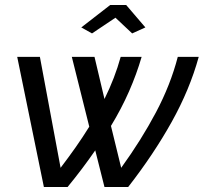

<svg xmlns="http://www.w3.org/2000/svg" viewBox="-20 -750 817 770"><path d="M306 -640 422 -730H486L563 -640L510 -616L443 -679L349 -616ZM49 -522H140L223 -77Q255 -119 283.5 -159.5Q312 -200 338 -242L268 -522H359L399 -353Q441 -438 464 -522H548Q528 -453 497.5 -383.5Q467 -314 425 -245L466 -77Q547 -189 605.5 -299.5Q664 -410 693 -522H777Q741 -391 668.5 -261Q596 -131 494 0H399L362 -147Q311 -73 251 0H156Z"/></svg>

Font: PTCRaleway Medium
Style: Italic
Weight: 500
Italic angle: -12°
Designer: Matt McInerney, Pablo Impallari, Rodrigo Fuenzalida
Foundry: Matt McInerney, Pablo Impallari, Rodrigo Fuenzalida
Version: Version 3.000g; ttfautohint (v1.5) -l 8 -r 28 -G 28 -x 14 -D